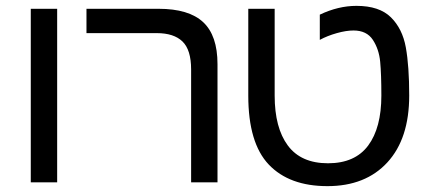

<svg xmlns="http://www.w3.org/2000/svg" viewBox="-20 -622 1466 655"><path d="M85 -592H175V0H85Z M632 -385Q632 -452 602.5 -480.5Q573 -509 515 -509H275V-592H521Q624 -592 673 -546.5Q722 -501 722 -403V0H632Z M827 -296V-592H917V-296Q917 -186 962 -125.5Q1007 -65 1099 -65Q1191 -65 1236 -125.5Q1281 -186 1281 -296Q1281 -368 1277 -411Q1273 -454 1252 -486Q1231 -518 1186 -518Q1161 -518 1129 -509Q1097 -500 1071 -486V-572Q1134 -602 1196 -602Q1274 -602 1313.5 -563Q1353 -524 1364.5 -460Q1376 -396 1376 -296Q1376 -149 1301.5 -68Q1227 13 1097 13Q967 13 897 -60.5Q827 -134 827 -296Z"/></svg>

Font: Noto Sans Hebrew
Style: Regular
Weight: 400
Designer: Monotype Design Team
Foundry: Monotype Imaging Inc.
Version: Version 1.000